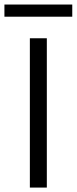

<svg xmlns="http://www.w3.org/2000/svg" viewBox="-40 -848 347 868"><path d="M95 0V-675H171.7V0ZM-20 -772.5V-827.5H286.7V-772.5Z"/></svg>

Font: Funnel Sans Light
Style: Regular
Weight: 300
Designer: NORD ID, Kristian Moeller
Foundry: Dicotype
Version: Version 1.000